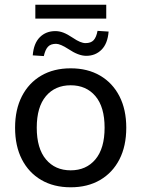

<svg xmlns="http://www.w3.org/2000/svg" viewBox="-20 -786 600 815"><path d="M280 9Q208 9 155 -22Q102 -53 73 -109.5Q44 -166 44 -244Q44 -321 73 -377.5Q102 -434 155 -465Q208 -496 280 -496Q352 -496 405 -465Q458 -434 487 -377.5Q516 -321 516 -244Q516 -166 487 -109.5Q458 -53 405 -22Q352 9 280 9ZM280 -63Q346 -63 385 -109.5Q424 -156 424 -244Q424 -332 385 -378Q346 -424 280 -424Q214 -424 175 -378Q136 -332 136 -244Q136 -156 175 -109.5Q214 -63 280 -63ZM130 -707V-766H431V-707ZM166 -548 119 -551Q123 -602 149 -628Q175 -654 215 -654Q232 -654 249 -647.5Q266 -641 290 -625Q322 -603 343 -603Q366 -603 377.5 -615.5Q389 -628 394 -655L441 -652Q437 -601 411 -575Q385 -549 346 -549Q313 -549 270 -578Q236 -600 218 -600Q195 -600 183.5 -587.5Q172 -575 166 -548Z"/></svg>

Font: Nunito Sans Medium
Style: Regular
Weight: 500
Designer: Vernon Adams
Foundry: Vernon Adams
Version: Version 3.101; ttfautohint (v1.8.4.7-5d5b);gftools[0.9.27]